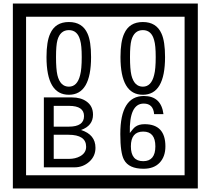

<svg xmlns="http://www.w3.org/2000/svg" viewBox="-20 -980 1195 1090"><path d="M1103 90H53V-960H1103ZM1028 15V-885H128V15ZM497 -656Q497 -442 371 -442Q244 -442 244 -656Q244 -744 265 -789Q294 -855 371 -855Q448 -855 477 -789Q497 -745 497 -656ZM444 -656Q444 -723 435 -752Q420 -809 371 -809Q322 -809 306 -752Q298 -723 298 -656Q298 -587 306 -553Q322 -488 371 -488Q419 -488 435 -554Q444 -587 444 -656ZM917 -656Q917 -442 791 -442Q664 -442 664 -656Q664 -744 685 -789Q714 -855 791 -855Q868 -855 897 -789Q917 -745 917 -656ZM864 -656Q864 -723 855 -752Q840 -809 791 -809Q742 -809 726 -752Q718 -723 718 -656Q718 -587 726 -553Q742 -488 791 -488Q839 -488 855 -554Q864 -587 864 -656ZM522 -141Q522 -93 486.5 -61.5Q451 -30 403 -30H229V-427H388Q439 -427 471 -404Q508 -378 508 -329Q508 -266 440 -242Q522 -216 522 -141ZM457 -321Q457 -379 372 -379H285V-261H371Q457 -261 457 -321ZM469 -147Q469 -215 368 -215H285V-78H371Q408 -78 435 -93Q469 -112 469 -147ZM919 -149Q919 -91 886.5 -56.5Q854 -22 795 -22Q711 -22 684 -73Q663 -111 663 -219Q663 -435 797 -435Q895 -435 908 -332H855Q850 -392 796 -392Q713 -392 717 -225Q738 -253 748 -260Q768 -275 801 -275Q919 -275 919 -149ZM862 -149Q862 -233 793 -233Q723 -233 723 -149Q723 -65 793 -65Q862 -65 862 -149Z"/></svg>

Font: Unicode BMP Fallback SIL
Style: Regular
Weight: 400
Foundry: NRSI, SIL International
Version: Version 5.1 Based on Unicode 5.1